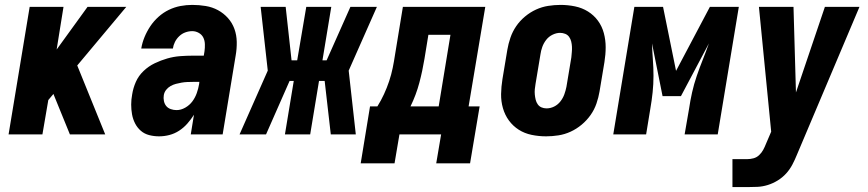

<svg xmlns="http://www.w3.org/2000/svg" viewBox="-20 -548 3540 783"><path d="M15 0 101 -520H239L211 -346L337 -520H495L295 -281L409 0H265L199 -162L198 -165L177 -140L153 0Z M629 8Q608 8 588.5 3Q569 -2 554.5 -14.5Q540 -27 531 -44.5Q522 -62 518.5 -81.5Q515 -101 515 -121.5Q515 -142 519 -163Q523 -189 534 -214Q545 -239 565.5 -258.5Q586 -278 611 -290Q636 -302 662 -309.5Q688 -317 714.5 -319Q741 -321 766 -321H811L814 -339Q816 -353 815.5 -368Q815 -383 809 -395Q803 -407 790.5 -414Q778 -421 764 -421Q750 -421 736 -416Q722 -411 711 -400.5Q700 -390 693.5 -377Q687 -364 685 -350H556Q560 -374 569.5 -397Q579 -420 593 -441Q607 -462 626.5 -479.5Q646 -497 669 -508Q692 -519 716 -523.5Q740 -528 764 -528Q792 -528 819 -523.5Q846 -519 869 -506.5Q892 -494 909.5 -474.5Q927 -455 936 -430Q945 -405 945.5 -377Q946 -349 941 -321L888 0H758L771 -80Q759 -61 744 -44Q729 -27 710.5 -15Q692 -3 671 2.5Q650 8 629 8ZM700 -99Q718 -99 735.5 -109Q753 -119 764.5 -134.5Q776 -150 782.5 -168.5Q789 -187 792 -205L793 -214H766Q755 -214 743.5 -213.5Q732 -213 720.5 -211Q709 -209 697.5 -206Q686 -203 675.5 -197Q665 -191 657.5 -181.5Q650 -172 648 -160Q646 -148 648.5 -136Q651 -124 658 -115.5Q665 -107 676.5 -103Q688 -99 700 -99Z M1431 0H1329L1304 -218H1281L1245 0H1142L1178 -218H1161L1065 0H957L1072 -260L1043 -520H1145L1169 -302H1192L1229 -520H1331L1295 -302H1312L1409 -520H1517L1402 -260Z M1451 118 1489 -114H1519Q1534 -138 1546 -164Q1558 -190 1567 -217Q1576 -244 1581.5 -271Q1587 -298 1591 -325L1623 -520H1959L1891 -114H1936L1897 118H1759L1779 0H1609L1589 118ZM1654 -114H1769L1817 -406H1727L1711 -308Q1703 -259 1690 -210Q1677 -161 1654 -114Z M2207 8Q2207 8 2207 8Q2207 8 2207 8Q2177 8 2148 2Q2119 -4 2095.5 -19Q2072 -34 2055.5 -56.5Q2039 -79 2031 -107Q2023 -135 2023.5 -164.5Q2024 -194 2029 -225L2049 -345Q2053 -369 2061.5 -394Q2070 -419 2085 -441Q2100 -463 2121 -480.5Q2142 -498 2166 -509Q2190 -520 2215.5 -524Q2241 -528 2266 -528Q2266 -528 2266 -528Q2266 -528 2266 -528Q2296 -528 2325 -522Q2354 -516 2378 -501Q2402 -486 2418.5 -463.5Q2435 -441 2442.5 -413Q2450 -385 2450 -355.5Q2450 -326 2445 -295L2425 -175Q2421 -151 2412.5 -126Q2404 -101 2388.5 -79Q2373 -57 2352 -39.5Q2331 -22 2307 -11Q2283 0 2257.5 4Q2232 8 2207 8ZM2209 -106Q2225 -106 2240 -113.5Q2255 -121 2265.5 -134.5Q2276 -148 2281.5 -163.5Q2287 -179 2290 -194L2310 -314Q2311 -325 2312 -336Q2313 -347 2312.5 -357.5Q2312 -368 2309.5 -378.5Q2307 -389 2301 -397.5Q2295 -406 2285 -410Q2275 -414 2264 -414Q2249 -414 2233.5 -406.5Q2218 -399 2207.5 -385.5Q2197 -372 2191.5 -356.5Q2186 -341 2184 -326L2164 -206Q2162 -195 2161 -184Q2160 -173 2161 -162.5Q2162 -152 2164.5 -141.5Q2167 -131 2173 -122.5Q2179 -114 2188.5 -110Q2198 -106 2209 -106Z M2481 0 2567 -520H2684L2737 -259L2875 -520H2993L2907 0H2772L2790 -104Q2795 -138 2802.5 -171.5Q2810 -205 2821.5 -238.5Q2833 -272 2846 -304.5Q2859 -337 2871 -371L2757 -156H2682L2639 -371Q2640 -337 2642.5 -304.5Q2645 -272 2645 -238.5Q2645 -205 2641.5 -171.5Q2638 -138 2632 -104L2615 0Z M2967 215V101H3027Q3040 101 3053 97.5Q3066 94 3076 84.5Q3086 75 3092.5 63Q3099 51 3104 38L3125 -11L3075 -520H3216L3226 -171L3344 -520H3485L3230 83Q3222 103 3211.5 123Q3201 143 3186 159.5Q3171 176 3151.5 188Q3132 200 3111 206.5Q3090 213 3069 214Q3048 215 3027 215Z"/></svg>

Font: Iosevka SS04 Heavy Oblique
Style: Regular
Weight: 900
Italic angle: -9°
Monospace: yes
Designer: Belleve Invis
Foundry: Belleve Invis
Version: Version 19.0.0; ttfautohint (v1.8.4)